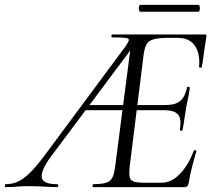

<svg xmlns="http://www.w3.org/2000/svg" viewBox="-80 -766 869 786"><path d="M-56 0Q-60 0 -60 -6Q-60 -12 -56 -12Q-31 -12 -8 -22Q15 -32 42 -58Q69 -84 105 -133L433 -575Q446 -594 447.5 -601.5Q449 -609 433.5 -611Q418 -613 380 -613Q376 -613 376 -619Q376 -625 380 -625H758Q767 -625 765 -616Q762 -598 758.5 -574.5Q755 -551 752 -528.5Q749 -506 746 -492Q745 -488 739.5 -489Q734 -490 735 -493Q740 -546 718 -578.5Q696 -611 647 -611H609Q571 -611 550 -605.5Q529 -600 520.5 -585.5Q512 -571 508 -543L451 -85Q448 -57 450.5 -42.5Q453 -28 467 -23Q481 -18 513 -18H582Q622 -18 657 -54.5Q692 -91 713 -149Q714 -152 719.5 -151Q725 -150 724 -147Q716 -121 706.5 -84Q697 -47 692 -15Q689 0 676 0H303Q299 0 299 -6Q299 -12 303 -12Q351 -12 368.5 -25Q386 -38 391 -81L460 -613L485 -602L127 -123Q87 -68 91 -40Q95 -12 154 -12Q159 -12 158.5 -6Q158 0 154 0Q136 0 118.5 -1Q101 -2 82 -3Q63 -4 40 -4Q9 -4 -10.5 -2Q-30 0 -56 0ZM264 -315 282 -336H467L470 -315ZM667 -232Q666 -230 661 -231Q656 -232 656 -234Q664 -279 649 -297Q634 -315 590 -315H457L460 -336H597Q638 -336 658 -353Q678 -370 686 -408Q686 -412 692 -410.5Q698 -409 697 -406Q693 -376 689 -359.5Q685 -343 682 -325Q678 -302 675 -280Q672 -258 667 -232ZM494 -718Q491 -718 489 -725Q487 -732 489 -739Q491 -746 494 -746H732Q736 -746 737.5 -739Q739 -732 737.5 -725Q736 -718 732 -718Z"/></svg>

Font: Cormorant
Style: Italic
Weight: 400
Italic angle: -10°
Designer: Christian Thalmann (Catharsis Fonts)
Foundry: Catharsis Fonts
Version: Version 4.000